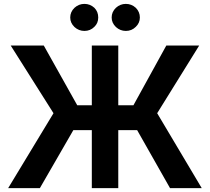

<svg xmlns="http://www.w3.org/2000/svg" viewBox="-20 -964 1080 987"><path d="M666 -423 835 -730H1004L788 -382L1017 3H854L685 -295H588V3H452V-295H357L185 3H22L255 -382L35 -730H205L377 -423H452V-730H588V-423ZM363 -825Q341 -846 341 -874Q341 -903 363 -924Q385 -944 414 -944Q443 -944 465 -924Q485 -904 485 -874Q485 -845 465 -826Q444 -805 414 -805Q385 -805 363 -825ZM576 -825Q554 -846 554 -874Q554 -903 576 -924Q598 -944 627 -944Q656 -944 678 -924Q699 -903 699 -874Q699 -846 678 -826Q657 -805 627 -805Q598 -805 576 -825Z"/></svg>

Font: Sinter Bold
Style: Regular
Weight: 700
Foundry: Adobe & rsms
Version: Version 1.000